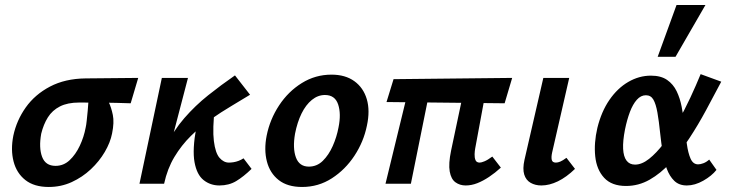

<svg xmlns="http://www.w3.org/2000/svg" viewBox="-20 -731 2901 764"><path d="M174 13Q116 13 81 -14.5Q46 -42 34 -88.5Q22 -135 33 -191Q46 -252 82.5 -303.5Q119 -355 179 -386.5Q239 -418 320 -419L530 -421L500 -320Q442 -322 394.5 -322.5Q347 -323 295 -323Q249 -323 218.5 -307.5Q188 -292 170.5 -264Q153 -236 144 -199Q134 -143 147.5 -107Q161 -71 201 -71Q233 -71 257 -93.5Q281 -116 297.5 -151Q314 -186 321 -224Q323 -232 325 -250.5Q327 -269 329 -290Q331 -311 332 -329Q333 -347 332 -353L396 -367Q402 -347 412.5 -325Q423 -303 429 -273.5Q435 -244 426 -200Q419 -164 397 -126.5Q375 -89 341.5 -57.5Q308 -26 265.5 -6.5Q223 13 174 13Z M597 0Q609 -84 639.5 -147.5Q670 -211 713.5 -261Q757 -311 808.5 -352Q860 -393 915 -431L975 -354Q941 -333 900.5 -309Q860 -285 818.5 -256Q777 -227 739.5 -190Q702 -153 674 -106.5Q646 -60 633 0ZM535 0 624 -421H728L618 0ZM853 7Q817 7 790 -14.5Q763 -36 754 -86Q745 -136 761 -223L835 -304Q825 -218 831 -170Q837 -122 853.5 -103Q870 -84 891 -84Q899 -84 909 -85.5Q919 -87 929.5 -91Q940 -95 949 -101L981 -59Q949 -28 920 -10.5Q891 7 853 7Z M1182 13Q1124 13 1089 -14.5Q1054 -42 1042 -88.5Q1030 -135 1041 -191Q1054 -256 1090.5 -311.5Q1127 -367 1181 -400.5Q1235 -434 1299 -434Q1354 -434 1390 -408Q1426 -382 1439.5 -336.5Q1453 -291 1440 -231Q1427 -167 1390.5 -111.5Q1354 -56 1300.5 -21.5Q1247 13 1182 13ZM1209 -68Q1241 -68 1264.5 -91Q1288 -114 1304 -150Q1320 -186 1327 -224Q1338 -278 1325.5 -315.5Q1313 -353 1273 -353Q1245 -353 1221 -333.5Q1197 -314 1180 -279.5Q1163 -245 1154 -199Q1144 -141 1157.5 -104.5Q1171 -68 1209 -68Z M1833 7Q1810 7 1792.5 -5.5Q1775 -18 1769.5 -48.5Q1764 -79 1775 -132L1834 -411H1921L1871 -141Q1869 -131 1868.5 -117.5Q1868 -104 1872 -94Q1876 -84 1889 -84Q1895 -84 1907.5 -89Q1920 -94 1939 -108L1973 -64Q1950 -43 1926 -27Q1902 -11 1879 -2Q1856 7 1833 7ZM1514 0 1614 -411H1698L1615 0ZM1988 -320 1518 -325 1546 -416 2018 -421Z M2134 7Q2110 7 2091.5 -3.5Q2073 -14 2066 -36.5Q2059 -59 2067 -95L2142 -421H2245L2177 -124Q2173 -106 2175.5 -95Q2178 -84 2192 -84Q2200 -84 2209.5 -88Q2219 -92 2234 -103L2268 -59Q2234 -26 2200 -9.5Q2166 7 2134 7Z M2471 9Q2414 9 2384 -23.5Q2354 -56 2348.5 -109Q2343 -162 2357 -222Q2373 -287 2405 -333.5Q2437 -380 2480 -405Q2523 -430 2570 -430Q2610 -430 2634.5 -413Q2659 -396 2672.5 -368Q2686 -340 2692.5 -306Q2699 -272 2703 -237Q2708 -195 2713 -158.5Q2718 -122 2728 -99.5Q2738 -77 2758 -77Q2767 -77 2779 -81.5Q2791 -86 2802 -96L2831 -55Q2812 -31 2778.5 -12Q2745 7 2713 7Q2682 7 2663 -11.5Q2644 -30 2633 -60Q2622 -90 2616.5 -126.5Q2611 -163 2607 -200Q2602 -249 2596 -283Q2590 -317 2580 -334.5Q2570 -352 2550 -352Q2530 -352 2514 -334Q2498 -316 2486.5 -285.5Q2475 -255 2467 -216Q2458 -170 2459.5 -139Q2461 -108 2473 -92Q2485 -76 2507 -76Q2534 -76 2563 -99Q2592 -122 2621 -160Q2650 -198 2677 -245.5Q2704 -293 2727 -342.5Q2750 -392 2768 -436L2850 -406Q2821 -351 2789.5 -292.5Q2758 -234 2722.5 -180Q2687 -126 2648 -83.5Q2609 -41 2565 -16Q2521 9 2471 9ZM2597 -505 2672 -711H2787L2668 -505Z"/></svg>

Font: Ysabeau Infant
Style: Bold Italic
Weight: 700
Italic angle: -12°
Designer: Christian Thalmann (Catharsis Fonts)
Version: Version 2.001;gftools[0.9.30]; featfreeze: ss01,ss02,lnum